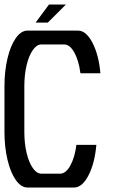

<svg xmlns="http://www.w3.org/2000/svg" viewBox="-20 -839 535 859"><path d="M274.9 -818.8 193.8 -737.8H139.2L199.2 -818.8ZM429.2 -511.2H339.8Q332.5 -568.4 312.5 -604.2Q292.5 -640.1 267.1 -640.1H165Q144.5 -640.1 127 -615.2Q109.4 -590.3 99.1 -547.6Q88.9 -504.9 88.9 -454.1V-248Q88.9 -197.3 99.1 -154.5Q109.4 -111.8 127 -86.9Q144.5 -62 165 -62H249Q274.4 -62 294.4 -97.9Q314.5 -133.8 321.8 -190.9H411.1Q403.8 -107.9 375.7 -54Q347.7 0 311 0H103Q74.7 0 51 -33.2Q27.3 -66.4 13.7 -123.5Q0 -180.7 0 -248V-454.1Q0 -521.5 13.7 -578.6Q27.3 -635.7 51 -668.9Q74.7 -702.1 103 -702.1H329.1Q365.2 -702.1 393.6 -647.9Q421.9 -593.8 429.2 -511.2Z"/></svg>

Font: Favorite Color
Style: Regular
Weight: 400
Designer: Bryce Wilner
Version: Version 1.000;PS 1.0;hotconv 16.6.51;makeotf.lib2.5.65220 DE